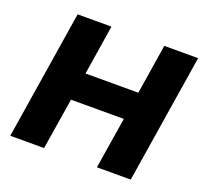

<svg xmlns="http://www.w3.org/2000/svg" viewBox="-122 -846 1044 987"><g transform="rotate(20 400.0 -352.5)"><path d="M29 0 141 -705H326L283 -433H572L615 -705H800L688 0H503L548 -281H259L214 0Z"/></g></svg>

Font: Nunito Sans 11pt Black
Style: Italic
Weight: 900
Italic angle: -9°
Version: Version 3.101;gftools[0.9.27]